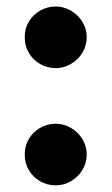

<svg xmlns="http://www.w3.org/2000/svg" viewBox="-20 -556 341 587"><path d="M55.7 -84Q55.2 -109.4 67.9 -130.9Q80.6 -152.3 102.5 -165Q124.5 -177.7 150.4 -177.7Q174.8 -177.7 196.8 -165Q218.8 -152.3 231.9 -130.9Q245.1 -109.4 245.1 -84Q245.1 -58.1 231.9 -36.4Q218.8 -14.6 196.8 -2Q174.8 10.7 150.4 10.7Q124.5 10.7 102.5 -2Q80.6 -14.6 67.9 -36.4Q55.2 -58.1 55.7 -84ZM55.7 -442.4Q55.2 -467.8 67.9 -489.3Q80.6 -510.7 102.5 -523.4Q124.5 -536.1 150.4 -536.1Q174.8 -536.1 196.8 -523.4Q218.8 -510.7 231.9 -489.3Q245.1 -467.8 245.1 -442.4Q245.1 -416.5 231.9 -394.8Q218.8 -373 196.8 -360.4Q174.8 -347.7 150.4 -347.7Q124.5 -347.7 102.5 -360.4Q80.6 -373 67.9 -394.8Q55.2 -416.5 55.7 -442.4Z"/></svg>

Font: Pretendard Std Black
Style: Regular
Weight: 900
Designer: Base glyphs from Inter by Rasmus Andersson; Hangeul glyphs from Noto Sans CJK(Source Han Sans) by Jang Soo-young and Kan
Foundry: Kil Hyung-jin
Version: Version 1.309